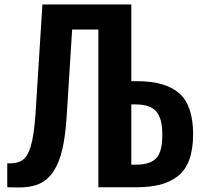

<svg xmlns="http://www.w3.org/2000/svg" viewBox="-20 -830 903 851"><path d="M56.2 1 12.2 0V-106Q55.7 -104 79.3 -120.1Q103 -136.2 116.7 -182.9Q130.4 -229.5 137.2 -321.8L168 -810.1H562V-470.2H586.9Q713.9 -470.2 774.9 -416Q835.9 -361.8 835.9 -234.9Q835.9 -168 818.8 -121.6Q801.8 -75.2 767.6 -48.8Q733.4 -22.5 688.5 -11.2Q643.6 0 581.1 0H416V-699.2H299.8L275.9 -320.8Q270.5 -230.5 256.8 -170.4Q243.2 -110.4 217.3 -70.8Q191.4 -31.2 152.3 -14.6Q113.3 2 56.2 1ZM562 -100.1H582Q646.5 -100.1 673.6 -129.9Q700.7 -159.7 699.2 -237.8Q699.2 -304.2 672.9 -335.7Q646.5 -367.2 580.1 -367.2H562Z"/></svg>

Font: Oswald Medium
Style: Regular
Weight: 500
Designer: Vernon Adams
Foundry: Vernon Adams
Version: Version 4.103